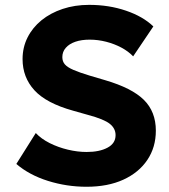

<svg xmlns="http://www.w3.org/2000/svg" viewBox="-20 -734 679 770"><path d="M327 15Q247.5 15 172.5 -8.5Q97.5 -32 45.5 -76.5L123.5 -200.5Q145.5 -177 179.5 -160Q213.5 -143 252.2 -133.8Q291 -124.5 327.5 -124.5Q379 -124.5 411.2 -141.8Q443.5 -159 443.5 -192Q443.5 -219 420.2 -237.5Q397 -256 333.5 -273L273.5 -290Q165.5 -320 118 -372Q70.5 -424 70.5 -497Q70.5 -544 90.5 -583.8Q110.5 -623.5 146.5 -652.8Q182.5 -682 231.2 -698.2Q280 -714.5 337.5 -714.5Q417 -714.5 485.2 -691.2Q553.5 -668 595 -628L514 -508Q495 -528 467 -543Q439 -558 406 -566.5Q373 -575 339.5 -575Q306.5 -575 282 -566.5Q257.5 -558 243.8 -542.2Q230 -526.5 230 -505Q230 -487.5 240.2 -475.8Q250.5 -464 274.8 -453.5Q299 -443 340.5 -430.5L401.5 -412.5Q509 -381 557 -333.5Q605 -286 605 -210Q605 -143.5 571 -92.8Q537 -42 474.8 -13.5Q412.5 15 327 15Z"/></svg>

Font: Geologica Cursive
Style: Bold
Weight: 700
Designer: Sindre Bremnes, Frode Helland
Foundry: Monokrom Skriftforlag AS
Version: Version 1.010;gftools[0.9.28]